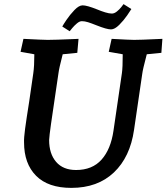

<svg xmlns="http://www.w3.org/2000/svg" viewBox="-20 -899 810 934"><path d="M97 -206Q96 -227 102 -272Q108 -317 122 -405L142 -543Q147 -577 147 -635L80 -647L94 -710Q192 -705 212 -705Q247 -705 339 -709L362 -710L356 -642L285 -635Q267 -566 264 -540L255 -479Q236 -352 228 -295Q220 -238 219 -218Q219 -151 253 -111.5Q287 -72 350 -72Q429 -72 474 -122.5Q519 -173 532 -263L573 -543Q577 -570 577 -635L509 -647L523 -710Q613 -705 632 -705Q664 -705 746 -709L770 -710L765 -642L694 -635Q674 -559 672 -540L632 -267Q613 -135 534 -60Q455 15 327 15Q214 15 155.5 -44Q97 -103 97 -206ZM382 -873Q403 -873 453 -853Q472 -845 491.5 -839Q511 -833 524 -833Q536 -833 548.5 -843Q561 -853 570 -864.5Q579 -876 581 -879L619 -855Q615 -848 598.5 -824Q582 -800 560 -778Q538 -756 520 -756Q499 -756 449 -776Q424 -786 408 -791Q392 -796 378 -796Q367 -796 354 -785Q341 -774 331.5 -762.5Q322 -751 319 -747L283 -770Q287 -778 303.5 -802.5Q320 -827 342 -850Q364 -873 382 -873Z"/></svg>

Font: Andada Pro
Style: Bold Italic
Weight: 700
Italic angle: -7°
Designer: Carolina Giovagnoli
Foundry: Huerta Tipografica
Version: Version 3.005; ttfautohint (v1.8.4)